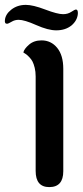

<svg xmlns="http://www.w3.org/2000/svg" viewBox="-45 -764 338 784"><path d="M184.6 -640.1Q151.4 -640.1 103 -661.6Q54.7 -683.1 31.2 -683.1Q15.1 -683.1 2 -675Q-11.2 -667 -16.6 -667Q-26.9 -667 -24.9 -682.6Q-22.5 -706.1 1 -724.6Q25.9 -744.1 60.5 -744.1Q89.8 -744.1 139.6 -725.1Q189.5 -706.1 212.4 -706.1Q231.9 -706.1 246.1 -715.6Q260.3 -725.1 265.6 -725.1Q273.9 -724.6 272.9 -707.5Q270.5 -680.2 247.1 -660.2Q222.2 -640.1 184.6 -640.1ZM156.2 0Q100.6 0 100.6 -65.9V-452.1Q100.6 -471.2 96.7 -487.1Q92.8 -502.9 87.9 -512.5Q83 -522 74.7 -530.5Q66.4 -539.1 62 -542.2Q57.6 -545.4 50.3 -549.8Q53.7 -564.5 73.7 -581.8Q93.8 -599.1 124.5 -599.1Q163.6 -599.1 188.5 -568.6Q213.4 -538.1 213.4 -482.9V-64.9Q213.4 0 156.2 0Z"/></svg>

Font: El Messiri SemiBold
Style: Regular
Weight: 600
Designer: Mohamed Gaber
Foundry: Kief Type Foundry
Version: Version 2.007;PS 002.007;hotconv 1.0.88;makeotf.lib2.5.64775